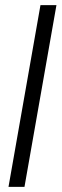

<svg xmlns="http://www.w3.org/2000/svg" viewBox="-20 -715 239 745"><path d="M13 10 137 -695H199L75 10Z"/></svg>

Font: Marvel
Style: Bold Italic
Weight: 700
Italic angle: -12°
Designer: Carolina Trebol
Foundry: Carolina Trebol
Version: Version 1.001